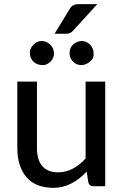

<svg xmlns="http://www.w3.org/2000/svg" viewBox="-20 -903 598 931"><path d="M64 -184.1V-507.3H159.2V-184.1Q159.2 -128.9 184.6 -98.1Q210 -67.4 262.2 -67.4Q333.5 -67.4 395 -134.3V-507.3H490.2V0H433.1Q413.1 0 408.2 -19L400.4 -71.3Q326.7 7.8 239.3 7.8Q151.9 7.8 107.9 -44.4Q64 -96.7 64 -184.1ZM301.3 -739.3H244.6L318.4 -860.4Q331.5 -882.8 358.9 -882.8H451.7L334 -753.9Q321.3 -739.3 301.3 -739.3ZM375.5 -587.4Q339.4 -587.4 321.8 -622.1Q317.4 -632.3 317.4 -644.5Q317.4 -683.1 353 -699.2Q364.3 -704.1 376 -704.1Q387.7 -704.1 398.4 -699.2Q420.9 -689 429.2 -667.5Q434.1 -656.7 434.1 -639.2Q434.6 -622.1 421.9 -609.4Q400.4 -587.9 375.5 -587.4ZM189 -587.4Q145.5 -587.4 129.9 -622.1Q125 -632.3 125 -650.4Q125 -668.5 142.1 -686Q159.2 -704.1 182.1 -704.1Q205.1 -704.1 223.6 -686.5Q241.7 -668.9 241.7 -645Q242.2 -620.6 224.6 -604Q207 -587.4 189 -587.4Z"/></svg>

Font: Lato-Medium
Style: Regular
Weight: 500
Designer: Lukasz Dziedzic
Foundry: tyPoland Lukasz Dziedzic
Version: Version 2.006; 2014-01-15